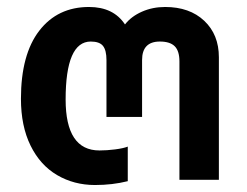

<svg xmlns="http://www.w3.org/2000/svg" viewBox="-20 -515 707 550"><path d="M40 -232Q40 -359 92.5 -427Q145 -495 235 -495Q305 -495 338 -445Q356 -468 386.5 -481.5Q417 -495 453 -495Q523 -495 565 -455.5Q607 -416 607 -351V0H494V-339Q494 -369 480.5 -382.5Q467 -396 438 -396Q387 -396 387 -343V-180H285V-343Q285 -371 275 -383.5Q265 -396 240 -396Q168 -396 168 -230Q168 -84 265 -84Q286 -84 309.5 -87Q333 -90 346 -95V4Q302 15 252 15Q192 15 143.5 -13.5Q95 -42 67.5 -98Q40 -154 40 -232Z"/></svg>

Font: Prompt Medium
Style: Regular
Weight: 500
Designer: Katatrad Team
Foundry: CadsonDemak
Version: Version 1.000